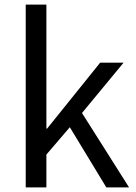

<svg xmlns="http://www.w3.org/2000/svg" viewBox="-20 -816 592 836"><path d="M92 0V-796H182V-256H185L416 -543H518L337 -324L542 0H443L284 -262L182 -143V0Z"/></svg>

Font: Chiron Sans HK TT
Style: Regular
Weight: 400
Designer: Ryoko NISHIZUKA 西塚涼子 (kana, bopomofo & ideographs); Paul D. Hunt (Latin, Greek & Cyrillic); Sandoll Communications 산돌커뮤니
Foundry: Adobe
Version: Version 2.022;hotconv 1.0.109;makeotfexe 2.5.65596